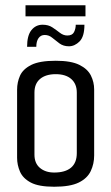

<svg xmlns="http://www.w3.org/2000/svg" viewBox="-20 -706 423 730"><path d="M186 4Q127 4 97 -12Q67 -28 56 -53.5Q45 -79 45 -106V-365Q45 -393 56 -418Q67 -443 98.5 -459Q130 -475 192 -475Q250 -475 281.5 -459.5Q313 -444 325.5 -419Q338 -394 338 -366V-115Q338 -83 325 -55.5Q312 -28 279.5 -12Q247 4 186 4ZM186 -50Q228 -50 250 -68.5Q272 -87 272 -124V-354Q272 -387 251 -405.5Q230 -424 192 -424Q154 -424 132.5 -406Q111 -388 111 -354V-118Q111 -85 132 -67.5Q153 -50 186 -50ZM83 -528Q83 -571 99.5 -591.5Q116 -612 142 -612Q164 -612 179 -602Q194 -592 207.5 -581.5Q221 -571 236 -571Q255 -571 261.5 -584Q268 -597 268 -612H301Q301 -567 282.5 -548.5Q264 -530 242 -530Q221 -530 206 -541Q191 -552 178.5 -562.5Q166 -573 150 -573Q135 -573 126.5 -561Q118 -549 118 -528ZM77 -644V-686H305V-644Z"/></svg>

Font: Smooch Sans Thin Medium
Style: Regular
Weight: 500
Version: Version 1.010